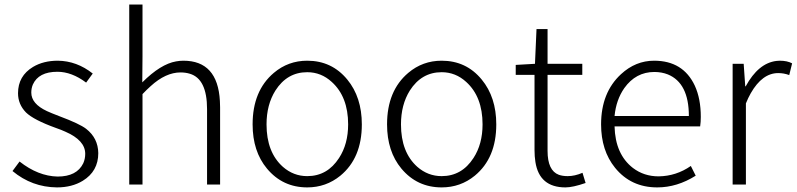

<svg xmlns="http://www.w3.org/2000/svg" viewBox="-20 -815 3519 848"><path d="M231.4 12.7Q121.1 11.7 35.2 -59.6L66.4 -101.6Q148.4 -37.1 234.4 -35.2Q319.3 -35.2 347.7 -93.8Q356.4 -113.3 356.4 -135.7Q356.4 -195.3 268.6 -233.4Q252 -241.2 226.6 -250Q128.9 -285.2 94.7 -318.4Q59.6 -354.5 59.6 -403.3Q59.6 -479.5 126 -519.5Q171.9 -546.9 235.4 -546.9Q319.3 -545.9 389.6 -490.2L360.4 -450.2Q296.9 -498 233.4 -498Q150.4 -498 125 -441.4Q118.2 -424.8 118.2 -406.2Q118.2 -356.4 187.5 -324.2Q204.1 -316.4 242.2 -301.8Q331.1 -268.6 360.4 -246.1Q413.1 -205.1 414.1 -138.7Q414.1 -58.6 345.7 -16.6Q297.9 12.7 231.4 12.7Z M550.8 0V-794.9H609.4V-567.4L608.4 -451.2Q689.5 -532.2 757.8 -543.9Q774.4 -546.9 790 -546.9Q941.4 -546.9 951.2 -369.1Q952.1 -354.5 952.1 -340.8V0H894.5V-333Q894.5 -466.8 818.4 -489.3Q799.8 -495.1 777.3 -495.1Q711.9 -495.1 645.5 -434.6Q627.9 -418.9 609.4 -399.4V0Z M1336.9 12.7Q1228.5 12.7 1159.2 -70.3Q1095.7 -146.5 1095.7 -265.6Q1095.7 -414.1 1189.5 -493.2Q1252.9 -546.9 1336.9 -546.9Q1445.3 -546.9 1513.7 -463.9Q1578.1 -385.7 1578.1 -265.6Q1578.1 -117.2 1483.4 -39.1Q1419.9 12.7 1336.9 12.7ZM1336.9 -37.1Q1425.8 -37.1 1477.5 -117.2Q1517.6 -178.7 1517.6 -265.6Q1517.6 -387.7 1445.3 -453.1Q1398.4 -496.1 1336.9 -496.1Q1248 -496.1 1196.3 -415Q1157.2 -352.5 1157.2 -265.6Q1157.2 -142.6 1229.5 -78.1Q1276.4 -37.1 1336.9 -37.1Z M1930.7 12.7Q1822.3 12.7 1752.9 -70.3Q1689.5 -146.5 1689.5 -265.6Q1689.5 -414.1 1783.2 -493.2Q1846.7 -546.9 1930.7 -546.9Q2039.1 -546.9 2107.4 -463.9Q2171.9 -385.7 2171.9 -265.6Q2171.9 -117.2 2077.1 -39.1Q2013.7 12.7 1930.7 12.7ZM1930.7 -37.1Q2019.5 -37.1 2071.3 -117.2Q2111.3 -178.7 2111.3 -265.6Q2111.3 -387.7 2039.1 -453.1Q1992.2 -496.1 1930.7 -496.1Q1841.8 -496.1 1790 -415Q1751 -352.5 1751 -265.6Q1751 -142.6 1823.2 -78.1Q1870.1 -37.1 1930.7 -37.1Z M2477.5 12.7Q2362.3 12.7 2344.7 -99.6Q2340.8 -124 2340.8 -152.3V-484.4H2257.8V-528.3L2342.8 -533.2L2349.6 -686.5H2398.4V-533.2H2551.8V-484.4H2398.4V-148.4Q2398.4 -61.5 2448.2 -43Q2464.8 -37.1 2487.3 -37.1Q2518.6 -37.1 2552.7 -51.8L2566.4 -6.8Q2509.8 12.7 2477.5 12.7Z M2882.8 12.7Q2766.6 12.7 2696.3 -74.2Q2634.8 -150.4 2634.8 -265.6Q2634.8 -406.2 2722.7 -487.3Q2787.1 -546.9 2869.1 -546.9Q2997.1 -546.9 3048.8 -436.5Q3075.2 -378.9 3075.2 -298.8Q3075.2 -275.4 3072.3 -256.8H2694.3Q2697.3 -133.8 2775.4 -73.2Q2824.2 -36.1 2888.7 -36.1Q2966.8 -37.1 3031.2 -82L3052.7 -39.1Q2970.7 12.7 2882.8 12.7ZM2694.3 -302.7H3022.5Q3022.5 -448.2 2929.7 -486.3Q2902.3 -497.1 2870.1 -497.1Q2788.1 -497.1 2737.3 -425.8Q2701.2 -374 2694.3 -302.7Z M3215.8 0V-533.2H3264.6L3271.5 -433.6H3273.4Q3329.1 -536.1 3409.2 -545.9Q3417 -546.9 3423.8 -546.9Q3457 -546.9 3478.5 -535.2L3465.8 -483.4Q3442.4 -492.2 3417 -492.2Q3346.7 -492.2 3295.9 -403.3Q3284.2 -382.8 3274.4 -358.4V0Z"/></svg>

Font: Taipei Sans TC Beta Light
Style: Regular
Weight: 300
Designer: JT Foundry
Foundry: JT Foundry
Version: Version 1.000